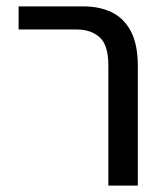

<svg xmlns="http://www.w3.org/2000/svg" viewBox="-20 -579 516 599"><path d="M318 0V-376Q318 -438 291 -462.5Q264 -487 219 -487H38V-559H241Q291 -559 329 -540.5Q367 -522 388.5 -481Q410 -440 410 -372V0Z"/></svg>

Font: Assistant ExtraLight Medium
Style: Regular
Weight: 500
Version: Version 3.000